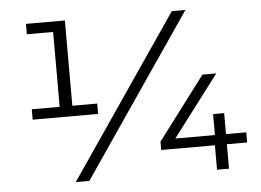

<svg xmlns="http://www.w3.org/2000/svg" viewBox="-50 -765 1129 830"><g transform="rotate(-5 514.5 -350.0)"><path d="M368 -330V-285H84V-330H205V-655H91V-700H260V-330ZM724 -700H783L305 0H246ZM999 -150V-106H911V0H859V-106H626V-142L832 -415H892L691 -150H863V-241H911V-150Z"/></g></svg>

Font: Montserrat Alternates
Style: Regular
Weight: 400
Designer: Julieta Ulanovsky
Foundry: Julieta Ulanovsky
Version: Version 7.200;PS 007.200;hotconv 1.0.88;makeotf.lib2.5.64775